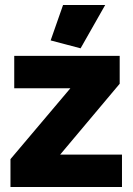

<svg xmlns="http://www.w3.org/2000/svg" viewBox="-20 -750 534 770"><path d="M303.2 -556.2 183.1 -587.9 232.9 -730H401.9ZM22 -111.8 262.2 -396H37.1V-525.9H460V-414.1L221.2 -129.9H469.2V0H22Z"/></svg>

Font: Rawline Black
Style: Regular
Weight: 900
Designer: Matt McInerney, Pablo Impallari, Rodrigo Fuenzalida
Foundry: Matt McInerney, Pablo Impallari, Rodrigo Fuenzalida
Version: Version 4.020;PS 004.020;hotconv 1.0.88;makeotf.lib2.5.64775